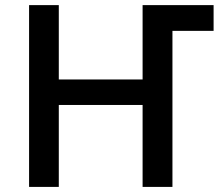

<svg xmlns="http://www.w3.org/2000/svg" viewBox="-20 -734 863 754"><path d="M818.8 -612.8H657.2V0H540V-321.8H210.9V0H94.2V-713.9H210.9V-421.9H540V-713.9H818.8Z"/></svg>

Font: Open Sans Semibold
Style: Regular
Weight: 600
Foundry: Ascender Corporation
Version: Version 1.10; ttfautohint (v1.5.65-e2d9)